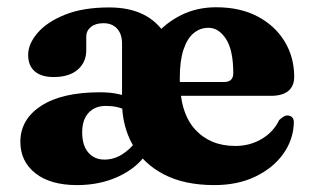

<svg xmlns="http://www.w3.org/2000/svg" viewBox="-20 -510 884 542"><path d="M339 -197Q324.5 -204.5 310.2 -207.8Q296 -211 278.5 -211Q248 -211 230 -191.5Q212 -172 212 -136.5Q212 -99 229.5 -79.2Q247 -59.5 274.5 -59.5Q301.5 -59.5 324.5 -74Q347.5 -88.5 363 -110L393 -76Q366.5 -36 314.5 -11.8Q262.5 12.5 197.5 12.5Q122 12.5 79.8 -21Q37.5 -54.5 37.5 -109.5Q37.5 -173 96.2 -211.2Q155 -249.5 262 -249.5Q291.5 -249.5 314.2 -244.5Q337 -239.5 353 -231.5ZM810.5 -293Q810.5 -267 793.8 -253.2Q777 -239.5 745 -239.5H455V-278.5H612Q638.5 -278.5 638.5 -303Q638.5 -368.5 618 -400Q597.5 -431.5 568.5 -431.5Q545 -431.5 526.8 -416.5Q508.5 -401.5 498 -370Q487.5 -338.5 487.5 -288.5Q487.5 -192.5 530.2 -145.2Q573 -98 644 -98Q686 -98 719.2 -118Q752.5 -138 768 -171Q783.5 -185.5 792.5 -184Q799.5 -183.5 804.5 -179Q809.5 -174.5 809.5 -164.5Q808.5 -116.5 780 -76.2Q751.5 -36 701.5 -11.8Q651.5 12.5 585 12.5Q501 12.5 443 -17.5Q385 -47.5 354.8 -100.8Q324.5 -154 324.5 -222.5V-387Q324.5 -414 310.5 -429.2Q296.5 -444.5 272 -444.5Q249.5 -444.5 236.5 -433.8Q223.5 -423 223.5 -406.5V-368.5Q223.5 -334 199.2 -313.2Q175 -292.5 131.5 -292.5Q97 -292.5 78.2 -308.5Q59.5 -324.5 59.5 -355Q59.5 -386 86 -417Q112.5 -448 163.5 -468.5Q214.5 -489 288 -489Q344.5 -489 384 -469.5Q423.5 -450 447.5 -411.5L416.5 -408.5Q448 -446 492.2 -467.8Q536.5 -489.5 590 -489.5Q658.5 -489.5 707.8 -463.2Q757 -437 783.8 -392.5Q810.5 -348 810.5 -293Z"/></svg>

Font: Fraunces
Style: Bold
Weight: 700
Version: Version 1.000;[b76b70a41]